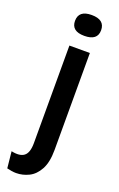

<svg xmlns="http://www.w3.org/2000/svg" viewBox="-187 -754 594 961"><g transform="rotate(20 110.0 -273.5)"><path d="M38 163Q26 163 14 161Q2 159 -11 156L-20 68Q26 78 48.5 60.5Q71 43 71 -8V-528H180V-12Q180 54 159 92.5Q138 131 105.5 147Q73 163 38 163ZM124 -599Q55 -599 55 -654Q55 -710 124 -710Q194 -710 194 -654Q194 -599 124 -599Z"/></g></svg>

Font: Bricolage Grotesque 10pt Condensed Medium
Style: Regular
Weight: 500
Width: 3
Designer: Mathieu Triay
Foundry: Atelier Triay
Version: Version 1.000; ttfautohint (v1.8.4.7-5d5b);gftools[0.9.32]